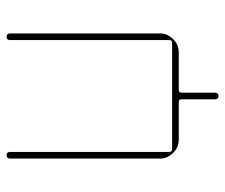

<svg xmlns="http://www.w3.org/2000/svg" viewBox="-70 -490 680 580"><g transform="rotate(-90 270.0 -200.0)"><path d="M138 0Q115 0 98 -17Q81 -34 81 -57V-510Q81 -520 91 -520Q101 -520 101 -510V-29Q101 -20 110 -20H430Q439 -20 439 -29V-510Q439 -520 449 -520Q459 -520 459 -510V-57Q459 -34 442 -17Q425 0 402 0H289Q280 0 280 9V110Q280 120 270 120Q260 120 260 110V9Q260 0 252 0Z"/></g></svg>

Font: Rounded Mplus 1c Thin
Style: Regular
Weight: 250
Version: Version 1.059.20150529